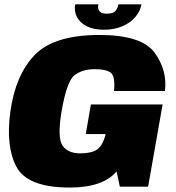

<svg xmlns="http://www.w3.org/2000/svg" viewBox="-20 -838 788 862"><path d="M293 4Q442.5 4 503.5 -68.5L518 0H645L710 -369H388L365 -236H462.5L455.5 -239.5Q441.5 -184 416 -166.8Q390.5 -149.5 340 -149.5Q285.5 -149.5 261.2 -183.5Q237 -217.5 255.5 -332.5Q279.5 -475.5 315.8 -501.5Q352 -527.5 405 -527.5Q455 -527.5 476.5 -512.2Q498 -497 492 -429.5H720.5Q732 -522.5 673.8 -601.8Q615.5 -681 426.5 -681Q223 -681 136.5 -591.8Q50 -502.5 27 -340Q4.5 -181 54.2 -88.5Q104 4 293 4ZM446.5 -704.5Q492.5 -704.5 528.5 -719.8Q564.5 -735 587 -761Q609.5 -787 615 -818.5H511.5Q509 -804.5 503 -795Q497 -785.5 486.2 -781Q475.5 -776.5 459 -776.5Q444.5 -776.5 435.2 -781Q426 -785.5 422.5 -794.8Q419 -804 421.5 -818.5H317.5Q312 -787 325.8 -761Q339.5 -735 370.2 -719.8Q401 -704.5 446.5 -704.5Z"/></svg>

Font: Anybody UltraCondensed Thin Black
Style: Italic
Weight: 900
Italic angle: -10°
Version: Version 1.111